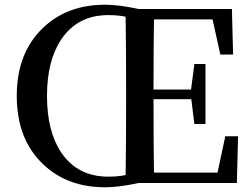

<svg xmlns="http://www.w3.org/2000/svg" viewBox="-20 -775 1069 813"><path d="M425 18C464 18 511 12 566 0H983L988 -198H934L901 -44H632C631 -110 630 -214 630 -355H790L803 -250H850V-504H803L789 -396H630C630 -530 631 -629 632 -693H880L913 -544H967L962 -737H566C511 -749 464 -755 425 -755C317 -755 229 -722 160 -655C87 -584 51 -489 51 -369C51 -248 87 -153 160 -82C229 -15 317 18 425 18ZM438 -27C352 -27 286 -61 240 -128C199 -189 179 -269 179 -369C179 -468 199 -548 240 -609C286 -677 352 -711 438 -711C466 -711 491 -709 512 -704C513 -635 514 -531 514 -394V-343C514 -204 513 -101 512 -34C491 -29 466 -27 438 -27Z"/></svg>

Font: AllPunType SemiBold
Style: Regular
Weight: 600
Version: 1.0